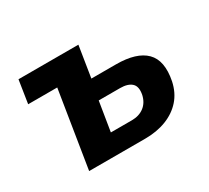

<svg xmlns="http://www.w3.org/2000/svg" viewBox="-106 -672 914 841"><g transform="rotate(-30 351.0 -251.5)"><path d="M129 0 191 -387H44L62 -503H365L340 -346H464Q568 -346 613.5 -300.5Q659 -255 640 -159Q629 -107 598 -72Q567 -37 519.5 -18.5Q472 0 412 0ZM296 -99H402Q439 -99 464 -118Q489 -137 497 -172Q505 -212 486 -229.5Q467 -247 428 -247H320Z"/></g></svg>

Font: Nunito Sans 7pt SemiCondensed ExtraBold
Style: Italic
Weight: 800
Width: 4
Italic angle: -9°
Designer: Vernon Adams
Foundry: Vernon Adams
Version: Version 3.101;gftools[0.9.27]